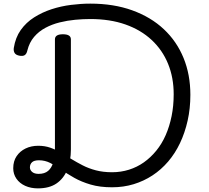

<svg xmlns="http://www.w3.org/2000/svg" viewBox="-20 -1021 1154 1059"><path d="M189 18Q150 18 119 4Q88 -10 70.5 -35.5Q53 -61 53 -93Q53 -132 71.5 -159.5Q90 -187 121 -202Q152 -217 191 -217Q227 -217 257 -206.5Q287 -196 315.5 -179Q344 -162 373.5 -144Q403 -126 436 -109Q469 -92 509 -81.5Q549 -71 598 -71Q647 -71 691.5 -85Q736 -99 773.5 -125.5Q811 -152 842 -190Q873 -228 894 -276Q915 -324 926.5 -380.5Q938 -437 938 -501Q938 -593 907 -669Q876 -745 816.5 -800.5Q757 -856 672 -886Q587 -916 478 -916Q438 -916 395 -912Q352 -908 309.5 -897.5Q267 -887 230.5 -867.5Q194 -848 168 -817.5Q142 -787 131 -743Q127 -724 116.5 -717Q106 -710 86 -714Q67 -718 60.5 -729Q54 -740 56 -756Q65 -814 94.5 -855.5Q124 -897 168 -925Q212 -953 264 -970Q316 -987 371.5 -994Q427 -1001 478 -1001Q607 -1001 709.5 -964Q812 -927 883.5 -860Q955 -793 992.5 -701Q1030 -609 1030 -498Q1030 -423 1015 -356Q1000 -289 973 -232Q946 -175 907.5 -130Q869 -85 821 -53.5Q773 -22 717 -5Q661 12 598 12Q531 12 480 -3Q429 -18 390 -40Q351 -62 319 -84.5Q287 -107 257.5 -122Q228 -137 195 -137Q168 -137 156.5 -126Q145 -115 145 -98Q145 -83 157.5 -72.5Q170 -62 193 -62Q226 -62 245.5 -78.5Q265 -95 274 -126.5Q283 -158 283 -201V-804Q283 -818 294 -825Q305 -832 327 -832Q349 -832 360 -825Q371 -818 371 -804V-197Q371 -133 351 -84.5Q331 -36 291.5 -9Q252 18 189 18Z"/></svg>

Font: Playwrite PL
Style: Regular
Weight: 400
Designer: Veronika Burian, José Scaglione
Foundry: TypeTogether
Version: Version 1.002